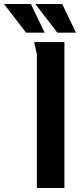

<svg xmlns="http://www.w3.org/2000/svg" viewBox="-119 -943 407 963"><path d="M193 -923H58L169 -779H262ZM36 -923H-99L12 -779H105ZM52 -732C53 -727 66 -673 66 -671V0H204V-732Z"/></svg>

Font: Rosario
Style: Bold
Weight: 700
Designer: Hector Gatti
Foundry: Omnibus Type
Version: Version 1.100